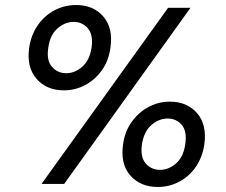

<svg xmlns="http://www.w3.org/2000/svg" viewBox="-20 -731 899 763"><path d="M234 -372Q165 -372 125 -418Q85 -464 96 -542Q104 -594 131 -632Q158 -670 197.5 -690.5Q237 -711 283 -711Q351 -711 390.5 -665.5Q430 -620 419 -542Q412 -490 385 -452Q358 -414 318.5 -393Q279 -372 234 -372ZM145 0 648 -700H737L235 0ZM243 -440Q277 -440 306.5 -465.5Q336 -491 344 -542Q351 -593 329 -618.5Q307 -644 273 -644Q239 -644 209 -618.5Q179 -593 172 -542Q164 -491 186.5 -465.5Q209 -440 243 -440ZM607 12Q538 12 498 -33.5Q458 -79 469 -157Q476 -209 503.5 -247Q531 -285 570.5 -306Q610 -327 655 -327Q724 -327 763.5 -281Q803 -235 792 -157Q784 -105 757.5 -67Q731 -29 691.5 -8.5Q652 12 607 12ZM616 -56Q650 -56 679.5 -81.5Q709 -107 716 -157Q724 -209 702.5 -234.5Q681 -260 646 -260Q612 -260 582 -234.5Q552 -209 544 -157Q537 -107 559 -81.5Q581 -56 616 -56Z"/></svg>

Font: Host Grotesk
Style: Italic
Weight: 400
Italic angle: -8°
Designer: Doğukan Karapınar based on Poppins by Indian Type Foundry, Jonny Pinhorn
Foundry: Element Type
Version: Version 1.001; ttfautohint (v1.8.4.7-5d5b)